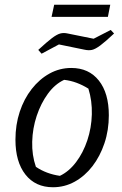

<svg xmlns="http://www.w3.org/2000/svg" viewBox="-20 -779 515 808"><path d="M203 9Q129 9 87 -44.5Q45 -98 45 -191Q45 -254 63 -308.5Q81 -363 113.5 -404.5Q146 -446 188.5 -469.5Q231 -493 280 -493Q354 -493 396 -440Q438 -387 438 -294Q438 -231 419.5 -176Q401 -121 369 -79.5Q337 -38 294.5 -14.5Q252 9 203 9ZM232 -39Q270 -57 300 -96.5Q330 -136 347.5 -188.5Q365 -241 366.5 -298Q368 -355 352 -406Q328 -421 302.5 -430.5Q277 -440 250 -443Q211 -425 181.5 -384.5Q152 -344 134.5 -291.5Q117 -239 115.5 -182.5Q114 -126 131 -77Q153 -62 178.5 -52.5Q204 -43 232 -39ZM155 -553 141 -569Q178 -603 198.5 -618.5Q219 -634 233.5 -638Q248 -642 265 -638L374 -616L446 -653L460 -638Q424 -604 402.5 -588Q381 -572 367 -569Q353 -566 335 -570L228 -592ZM197 -708 208 -759H444L434 -708Z"/></svg>

Font: Piazzolla 24pt
Style: Italic
Weight: 400
Italic angle: -11.3°
Designer: Juan Pablo del Peral
Foundry: Huerta Tipografica
Version: Version 2.005